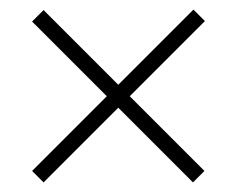

<svg xmlns="http://www.w3.org/2000/svg" viewBox="-20 -554 495 401"><path d="M384 -534 227 -377 71 -533 47 -509 203 -353 47 -197 71 -173 227 -329 383 -173 407 -197 251 -353 408 -510Z"/></svg>

Font: Noto Sans Malayalam Condensed ExtraLight
Style: Regular
Weight: 200
Width: 3
Designer: Jelle Bosma - Monotype Design Team
Foundry: Monotype Imaging Inc.
Version: Version 2.104